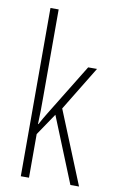

<svg xmlns="http://www.w3.org/2000/svg" viewBox="-87 -807 512 854"><g transform="rotate(10 169.5 -380.0)"><path d="M107 -365V-760H70V0H107V-197L174 -296L294 0H333L199 -329L321 -529H281L138 -296C126 -277 119 -264 107 -242H105C107 -285 107 -321 107 -365Z"/></g></svg>

Font: Noto Sans Myanmar ExtraCondensed ExtraLight
Style: Regular
Weight: 200
Width: 2
Designer: Monotype Design Team
Foundry: Monotype Imaging Inc.
Version: Version 2.107